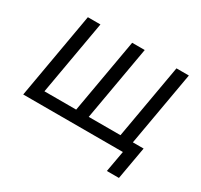

<svg xmlns="http://www.w3.org/2000/svg" viewBox="-137 -699 1055 1006"><g transform="rotate(30 390.5 -196.0)"><path d="M615 128H688L723 -70H658L737 -520H662L583 -70H391L470 -520H394L315 -70H123L202 -520H126L35 0H638Z"/></g></svg>

Font: Fixel Text 20240404
Style: Italic
Weight: 400
Width: 4
Italic angle: -10°
Designer: AlfaBravo + MacPaw
Foundry: Kyrylo Tkachov, Marchela Mozhyna, Serhii Makarenko, Maria Weinstein, Zakhar Kryvoshyya
Version: Version 1.211;Glyphs 3.2 (3225)